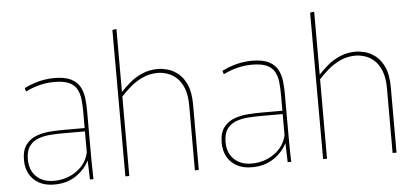

<svg xmlns="http://www.w3.org/2000/svg" viewBox="-51 -859 2122 977"><g transform="rotate(-5 1010.0 -370.5)"><path d="M189 10Q144 10 112 -7.5Q80 -25 63 -56Q46 -87 46 -127Q46 -178 67.5 -206Q89 -234 122.5 -246Q156 -258 192.5 -260.5Q229 -263 259 -263H368V-345Q368 -378 365 -407.5Q362 -437 350 -460.5Q338 -484 310.5 -497Q283 -510 234 -510Q195 -510 158 -500.5Q121 -491 87 -474L82 -492Q110 -506 137 -514.5Q164 -523 189 -526.5Q214 -530 234 -530Q290 -530 321.5 -514Q353 -498 367 -471Q381 -444 384.5 -411.5Q388 -379 388 -346V-134Q388 -106 388.5 -69Q389 -32 390 0H372L369 -96H368Q346 -52 300 -21Q254 10 189 10ZM189 -9Q254 -9 304.5 -44.5Q355 -80 368 -138V-246H256Q228 -246 195 -244Q162 -242 132.5 -232Q103 -222 84.5 -197.5Q66 -173 66 -129Q66 -74 99.5 -41.5Q133 -9 189 -9Z M552 -748 573 -751V-430H574Q593 -451 620.5 -474.5Q648 -498 684.5 -514Q721 -530 766 -530Q786 -530 813 -523Q840 -516 866.5 -495.5Q893 -475 910.5 -436Q928 -397 928 -333V0H908V-329Q908 -385 893.5 -420.5Q879 -456 856.5 -475.5Q834 -495 809 -502.5Q784 -510 763 -510Q720 -510 684 -493Q648 -476 620.5 -452Q593 -428 573 -406V0H553Z M1199 10Q1154 10 1122 -7.5Q1090 -25 1073 -56Q1056 -87 1056 -127Q1056 -178 1077.5 -206Q1099 -234 1132.5 -246Q1166 -258 1202.5 -260.5Q1239 -263 1269 -263H1378V-345Q1378 -378 1375 -407.5Q1372 -437 1360 -460.5Q1348 -484 1320.5 -497Q1293 -510 1244 -510Q1205 -510 1168 -500.5Q1131 -491 1097 -474L1092 -492Q1120 -506 1147 -514.5Q1174 -523 1199 -526.5Q1224 -530 1244 -530Q1300 -530 1331.5 -514Q1363 -498 1377 -471Q1391 -444 1394.5 -411.5Q1398 -379 1398 -346V-134Q1398 -106 1398.5 -69Q1399 -32 1400 0H1382L1379 -96H1378Q1356 -52 1310 -21Q1264 10 1199 10ZM1199 -9Q1264 -9 1314.5 -44.5Q1365 -80 1378 -138V-246H1266Q1238 -246 1205 -244Q1172 -242 1142.5 -232Q1113 -222 1094.5 -197.5Q1076 -173 1076 -129Q1076 -74 1109.5 -41.5Q1143 -9 1199 -9Z M1562 -748 1583 -751V-430H1584Q1603 -451 1630.5 -474.5Q1658 -498 1694.5 -514Q1731 -530 1776 -530Q1796 -530 1823 -523Q1850 -516 1876.5 -495.5Q1903 -475 1920.5 -436Q1938 -397 1938 -333V0H1918V-329Q1918 -385 1903.5 -420.5Q1889 -456 1866.5 -475.5Q1844 -495 1819 -502.5Q1794 -510 1773 -510Q1730 -510 1694 -493Q1658 -476 1630.5 -452Q1603 -428 1583 -406V0H1563Z"/></g></svg>

Font: Murecho Thin Thin
Style: Regular
Weight: 250
Version: Version 1.010